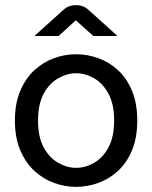

<svg xmlns="http://www.w3.org/2000/svg" viewBox="-20 -715 592 747"><path d="M276 12Q233 12 191 -3Q149 -18 114.5 -49.5Q80 -81 59 -130Q38 -179 38 -246Q38 -313 59 -362Q80 -411 114.5 -442.5Q149 -474 191 -489Q233 -504 276 -504Q319 -504 361.5 -489Q404 -474 438.5 -442.5Q473 -411 493.5 -362Q514 -313 514 -246Q514 -179 493.5 -130Q473 -81 438.5 -49.5Q404 -18 361.5 -3Q319 12 276 12ZM276 -62Q312 -62 346 -81.5Q380 -101 402 -141.5Q424 -182 424 -246Q424 -310 402 -350.5Q380 -391 346 -410.5Q312 -430 276 -430Q241 -430 206.5 -410.5Q172 -391 150 -350.5Q128 -310 128 -246Q128 -182 150 -141.5Q172 -101 206.5 -81.5Q241 -62 276 -62ZM114 -575 226 -676Q246 -695 276 -695Q305 -695 325 -676L437 -575H343L275 -636L208 -575Z"/></svg>

Font: Atkinson Hyperlegible
Style: Regular
Weight: 400
Designer: Elliott Scott, Megan Eiswerth, Linus Boman, Theodore Petrosky
Foundry: Braille Institute
Version: Version 1.006; ttfautohint (v1.8.3)